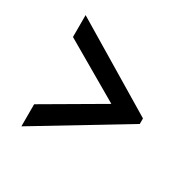

<svg xmlns="http://www.w3.org/2000/svg" viewBox="-128 -732 856 843"><g transform="rotate(30 300.0 -310.0)"><path d="M522 -297 77 -28V-140L442 -353L522 -325ZM522 -297 442 -269 77 -481V-592L522 -325Z"/></g></svg>

Font: BioRhyme SemiBold
Style: Regular
Weight: 600
Designer: Aoife Mooney
Foundry: Aoife Mooney Type
Version: Version 1.600;gftools[0.9.33]